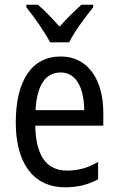

<svg xmlns="http://www.w3.org/2000/svg" viewBox="-20 -786 502 816"><path d="M193 -606H274C296 -652 344 -715 376 -755V-766H326C292 -735 268 -711 233 -673C202 -707 169 -743 141 -766H92V-755C127 -711 170 -650 193 -606ZM238 -546C116 -546 47 -445 47 -265C47 -102 115 10 257 10C311 10 354 -1 397 -24V-98C353 -72 312 -61 265 -61C177 -61 132 -125 130 -252H419V-308C419 -444 356 -546 238 -546ZM238 -478C307 -478 337 -407 338 -318H131C137 -425 174 -478 238 -478Z"/></svg>

Font: Noto Sans Gujarati Condensed
Style: Regular
Weight: 400
Width: 3
Designer: Jelle Bosma - Monotype Design Team, Universal Thirst
Foundry: Monotype Imaging Inc.
Version: Version 2.106